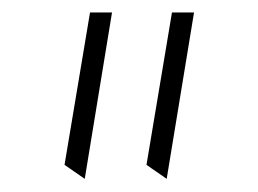

<svg xmlns="http://www.w3.org/2000/svg" viewBox="-20 -752 406 302"><path d="M242.2 -470.7 210.4 -492.7 250.5 -732.4H285.2ZM113.3 -470.7 81.5 -492.7 121.6 -732.4H156.2Z"/></svg>

Font: Pinar-FD Light
Style: Regular
Weight: 300
Designer: Amin Abedi
Version: Version 2.000